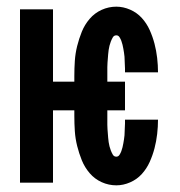

<svg xmlns="http://www.w3.org/2000/svg" viewBox="-20 -548 540 576"><path d="M329 8Q306 8 285 -1.5Q264 -11 249 -28.5Q234 -46 225.5 -67Q217 -88 211.5 -110Q206 -132 204.5 -154.5Q203 -177 203 -200V-217H139V0H40V-520H139V-303H203V-320Q203 -343 204.5 -365.5Q206 -388 211.5 -410Q217 -432 225.5 -453Q234 -474 249 -491.5Q264 -509 285 -518.5Q306 -528 329 -528Q350 -528 370.5 -519Q391 -510 405.5 -494Q420 -478 429 -458Q438 -438 443.5 -417Q449 -396 451.5 -374Q454 -352 454 -331H355Q355 -337 355 -342.5Q355 -348 354.5 -354Q354 -360 354 -366Q354 -372 353.5 -378Q353 -384 352 -390Q351 -396 350 -402Q349 -408 347.5 -414Q346 -420 344 -425.5Q342 -431 338.5 -436.5Q335 -442 329 -442Q322 -442 318.5 -436Q315 -430 312.5 -423.5Q310 -417 308.5 -411Q307 -405 306 -398.5Q305 -392 304.5 -385.5Q304 -379 303.5 -372.5Q303 -366 302.5 -359.5Q302 -353 302 -346.5Q302 -340 302 -333.5Q302 -327 302 -320V-303H355V-217H302V-200Q302 -193 302 -186.5Q302 -180 302 -173.5Q302 -167 302.5 -160.5Q303 -154 303.5 -147.5Q304 -141 304.5 -134.5Q305 -128 306 -121.5Q307 -115 308.5 -109Q310 -103 312.5 -96.5Q315 -90 318.5 -84Q322 -78 329 -78Q335 -78 338.5 -83.5Q342 -89 344 -94.5Q346 -100 347.5 -106Q349 -112 350 -118Q351 -124 352 -130Q353 -136 353.5 -142Q354 -148 354 -154Q354 -160 354.5 -166Q355 -172 355 -177.5Q355 -183 355 -189H454Q454 -168 451.5 -146Q449 -124 443.5 -103Q438 -82 429 -62Q420 -42 405.5 -26Q391 -10 370.5 -1Q350 8 329 8Z"/></svg>

Font: Iosevka SS04 Semibold
Style: Regular
Weight: 600
Monospace: yes
Designer: Belleve Invis
Foundry: Belleve Invis
Version: Version 19.0.0; ttfautohint (v1.8.4)